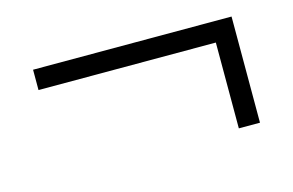

<svg xmlns="http://www.w3.org/2000/svg" viewBox="-48 -512 696 456"><g transform="rotate(-15 300.0 -283.5)"><path d="M492 -153V-364H56V-414H544V-153Z"/></g></svg>

Font: Nunito Sans 12pt Light
Style: Regular
Weight: 300
Designer: Vernon Adams
Foundry: Vernon Adams
Version: Version 3.101;gftools[0.9.27]